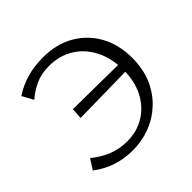

<svg xmlns="http://www.w3.org/2000/svg" viewBox="-170 -830 1003 1003"><g transform="rotate(-45 331.0 -329.0)"><path d="M267 9Q204 9 148 -9.5Q92 -28 44 -65L80 -121Q125 -84 174 -64.5Q223 -45 279 -45Q351 -45 407.5 -79.5Q464 -114 496.5 -176Q529 -238 529 -323Q529 -409 496 -474.5Q463 -540 404 -576.5Q345 -613 268 -613Q211 -613 167.5 -593Q124 -573 89 -542L55 -604Q102 -635 157 -651Q212 -667 277 -667Q377 -667 450.5 -624.5Q524 -582 565 -507.5Q606 -433 606 -335Q606 -255 579 -191.5Q552 -128 504.5 -83Q457 -38 396 -14.5Q335 9 267 9ZM193 -304 197 -365 557 -361 553 -310Z"/></g></svg>

Font: Ysabeau Office
Style: Regular
Weight: 400
Designer: Christian Thalmann (Catharsis Fonts)
Version: Version 2.001;gftools[0.9.30]; featfreeze: tnum,lnum,ss02